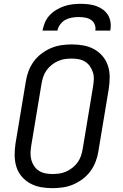

<svg xmlns="http://www.w3.org/2000/svg" viewBox="-20 -975 640 1003"><path d="M254 8Q222 8 192.5 2.5Q163 -3 137.5 -17Q112 -31 93 -53.5Q74 -76 65.5 -104Q57 -132 56.5 -162.5Q56 -193 61 -225L115 -550Q119 -577 129 -603.5Q139 -630 156 -653.5Q173 -677 197 -695Q221 -713 247 -724Q273 -735 301 -739Q329 -743 355 -743Q387 -743 416.5 -737.5Q446 -732 471.5 -718Q497 -704 516 -681.5Q535 -659 544 -631Q553 -603 553 -572.5Q553 -542 548 -510L494 -185Q490 -158 480 -131.5Q470 -105 453 -81.5Q436 -58 412 -40Q388 -22 362 -11Q336 0 308 4Q280 8 254 8ZM254 -66Q272 -66 290 -68.5Q308 -71 326 -79Q344 -87 359.5 -99.5Q375 -112 386 -127.5Q397 -143 403 -161Q409 -179 412 -197L466 -522Q469 -541 470 -560Q471 -579 465.5 -596.5Q460 -614 450 -628.5Q440 -643 425 -652.5Q410 -662 392 -665.5Q374 -669 355 -669Q337 -669 319 -666.5Q301 -664 283 -656Q265 -648 249.5 -635.5Q234 -623 223 -607.5Q212 -592 206 -574Q200 -556 197 -538L143 -213Q140 -194 139.5 -175Q139 -156 144 -138.5Q149 -121 159 -106.5Q169 -92 184 -82.5Q199 -73 217 -69.5Q235 -66 254 -66ZM202 -815Q206 -836 214.5 -857Q223 -878 239 -895Q255 -912 275 -924Q295 -936 316 -943Q337 -950 359 -952.5Q381 -955 402 -955Q423 -955 444 -952.5Q465 -950 484 -943Q503 -936 519 -924Q535 -912 545 -895Q555 -878 557.5 -857Q560 -836 556 -815H478Q481 -832 474.5 -847.5Q468 -863 455 -871.5Q442 -880 425 -883Q408 -886 391 -886Q374 -886 356 -883Q338 -880 322 -871.5Q306 -863 294.5 -847.5Q283 -832 280 -815Z"/></svg>

Font: Iosevka Extended Oblique
Style: Regular
Weight: 400
Width: 7
Italic angle: -9°
Monospace: yes
Designer: Belleve Invis
Foundry: Belleve Invis
Version: Version 32.0.1; ttfautohint (v1.8.4)